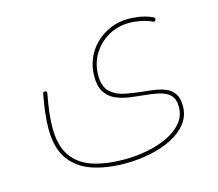

<svg xmlns="http://www.w3.org/2000/svg" viewBox="-85 -446 880 774"><g transform="rotate(-15 355.0 -59.0)"><path d="M84.5 6.3Q84.5 85.9 117.7 132.8Q150.9 179.7 210.4 200.2Q270 220.7 348.6 220.7Q401.9 220.7 452.4 210.4Q502.9 200.2 543.5 179.7Q584 159.2 607.9 128.4Q631.8 97.7 631.8 56.6Q631.8 24.9 620.1 6.6Q608.4 -11.7 588.6 -21Q568.8 -30.3 543.2 -34.4Q517.6 -38.6 489.7 -41Q451.2 -44.9 415.5 -52.2Q379.9 -59.6 356.9 -81.5Q334 -103.5 334 -150.4Q334 -198.7 357.4 -237.8Q380.9 -276.9 420.4 -299.8Q460 -322.8 508.3 -322.8Q532.7 -322.8 557.4 -317.9Q582 -313 603.5 -302.7Q607.4 -300.8 610.4 -302.2Q613.3 -303.7 614.7 -306.6Q616.2 -309.6 615.7 -313Q615.2 -316.4 611.3 -318.4Q588.4 -329.6 561.8 -334.5Q535.2 -339.4 508.3 -339.4Q468.8 -339.4 434.1 -324.7Q399.4 -310.1 373 -284.4Q346.7 -258.8 332 -224.4Q317.4 -189.9 317.4 -150.4Q317.4 -109.9 332 -86.2Q346.7 -62.5 371.1 -50.5Q395.5 -38.6 425.3 -33.9Q455.1 -29.3 485.4 -26.4Q520.5 -23.4 550 -17.3Q579.6 -11.2 597.4 5.1Q615.2 21.5 615.2 56.6Q615.2 92.8 592.8 120.4Q570.3 147.9 532.5 166.5Q494.6 185.1 447 194.6Q399.4 204.1 348.6 204.1Q272.9 204.1 217.3 185.8Q161.6 167.5 131.3 124.3Q101.1 81.1 101.1 6.3Q101.1 -23.4 105.2 -58.8Q109.4 -94.2 117.2 -134.3Q118.2 -138.7 116 -141.1Q113.8 -143.6 110.4 -144Q106.9 -144.5 104.2 -142.8Q101.6 -141.1 100.6 -137.2Q92.8 -96.2 88.6 -60.5Q84.5 -24.9 84.5 6.3Z"/></g></svg>

Font: Mikhak VF
Style: Regular
Weight: 100
Designer: Amin Abedi
Version: Version 3.001